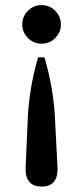

<svg xmlns="http://www.w3.org/2000/svg" viewBox="-20 -646 320 736"><path d="M139.2 -626.5Q169.9 -626.5 191.7 -604.7Q213.4 -583 213.4 -552.2Q213.4 -522 191.7 -500.2Q169.9 -478.5 139.2 -478.5Q108.9 -478.5 87.2 -500.2Q65.4 -522 65.4 -552.2Q65.4 -583 87.2 -604.7Q108.9 -626.5 139.2 -626.5ZM126 -426.3H150.4Q187 -302.2 191.4 -178.7L200.7 1Q200.7 69.3 139.6 69.3Q78.1 69.3 78.1 1L85.9 -178.7Q89.8 -302.2 126 -426.3Z"/></svg>

Font: Bainsley
Style: Bold
Weight: 700
Designer: Paul James MIller
Foundry: High-Logic / Made with FontCreator
Version: Version 1.411;March 28, 2021;FontCreator 13.0.0.2683 64-bit